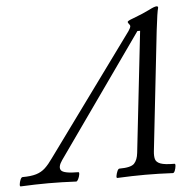

<svg xmlns="http://www.w3.org/2000/svg" viewBox="-116 -725 763 778"><g transform="rotate(-5 265.5 -336.5)"><path d="M-63 3Q-67 3 -66 -6Q-65 -15 -61 -24.5Q-57 -34 -52 -34Q-18 -34 3.5 -40.5Q25 -47 40.5 -61.5Q56 -76 72 -99L427 -586Q436 -599 436 -606Q436 -609 431 -615Q427 -620 427 -623Q427 -625 432 -628Q437 -631 451 -636Q472 -644 487.5 -650.5Q503 -657 517 -664Q540 -676 549 -676Q555 -676 555 -670Q550 -655 541 -578L487 -91Q485 -72 488.5 -59.5Q492 -47 509 -40.5Q526 -34 566 -34Q570 -34 569 -24.5Q568 -15 564.5 -6Q561 3 556 3Q496 0 444 0Q392 0 330 3Q326 3 327.5 -6Q329 -15 333 -24.5Q337 -34 342 -34Q389 -34 402.5 -48.5Q416 -63 419 -91L474 -583H463L114 -89Q95 -62 105 -48Q115 -34 175 -34Q179 -34 177.5 -24.5Q176 -15 171.5 -6Q167 3 163 3Q103 0 50 0Q-2 0 -63 3Z"/></g></svg>

Font: Junicode SmExp
Style: Italic
Weight: 400
Width: 6
Italic angle: -11°
Designer: Peter S. Baker
Version: Version 2.205; ttfautohint (v1.8.4)